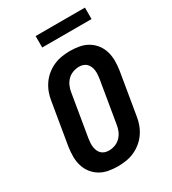

<svg xmlns="http://www.w3.org/2000/svg" viewBox="-220 -1040 1041 1163"><g transform="rotate(-30 300.0 -458.5)"><path d="M257 8Q223 8 191 2Q159 -4 132.5 -20Q106 -36 87 -60.5Q68 -85 59 -115.5Q50 -146 50 -179Q50 -212 55 -245L104 -538Q108 -566 118.5 -594Q129 -622 146 -646.5Q163 -671 187 -690.5Q211 -710 238.5 -722Q266 -734 295 -738.5Q324 -743 352 -743Q386 -743 418 -737Q450 -731 476.5 -715Q503 -699 522 -674.5Q541 -650 550 -619.5Q559 -589 559 -556Q559 -523 554 -490L505 -197Q501 -169 490.5 -141Q480 -113 463 -88.5Q446 -64 422 -44.5Q398 -25 370.5 -13Q343 -1 314 3.5Q285 8 257 8ZM257 -102Q279 -102 300.5 -110Q322 -118 338 -134.5Q354 -151 363 -172Q372 -193 375 -215L424 -508Q426 -523 427 -537.5Q428 -552 426 -566Q424 -580 418.5 -592.5Q413 -605 403.5 -614.5Q394 -624 380.5 -628.5Q367 -633 353 -633Q331 -633 309 -625Q287 -617 271 -600.5Q255 -584 246 -563Q237 -542 234 -520L185 -227Q183 -212 182 -197.5Q181 -183 183 -169Q185 -155 190.5 -142.5Q196 -130 205.5 -120.5Q215 -111 229 -106.5Q243 -102 257 -102ZM563 -845H218V-925H563Z"/></g></svg>

Font: Iosevka Aile Extrabold Oblique
Style: Regular
Weight: 800
Italic angle: -9°
Designer: Belleve Invis
Foundry: Belleve Invis
Version: Version 31.1.0; ttfautohint (v1.8.4)